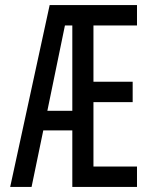

<svg xmlns="http://www.w3.org/2000/svg" viewBox="-20 -734 603 754"><path d="M20 0 175 -714H518V-634H347V-413H501V-333H347V-80H518V0H264V-222H150L104 0ZM235 -634 166 -299H264V-634Z"/></svg>

Font: Noto Sans Mono SemiCondensed
Style: Regular
Weight: 400
Width: 4
Designer: Monotype Design Team
Foundry: Monotype Imaging Inc.
Version: Version 2.014